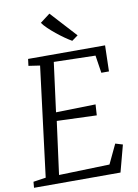

<svg xmlns="http://www.w3.org/2000/svg" viewBox="-104 -1047 803 1115"><g transform="rotate(-10 298.0 -490.0)"><path d="M4 0 7 -35 81 -46 162 -693 95 -703 100 -743H554L550 -590H505L489 -694L244 -700L206 -409.5L440 -415L436 -351L201.5 -359.5L160 -48L459 -57L513 -171L556 -158L514 0ZM371 -802Q353.5 -812 330.2 -828.2Q307 -844.5 283.2 -863.8Q259.5 -883 239.8 -902Q220 -921 209.5 -936.5L267.5 -980.5L407 -828Z"/></g></svg>

Font: Merriweather Light 18pt Light
Style: Italic
Weight: 300
Italic angle: -7.8°
Version: Version 2.101